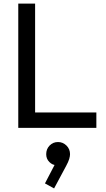

<svg xmlns="http://www.w3.org/2000/svg" viewBox="-20 -714 592 1072"><path d="M82 0V-694H176V0ZM146 0V-86H518V0ZM282 338 231 310 293 191 324 183Q319 194 311.5 201Q304 208 294 208Q273 208 255.5 190.5Q238 173 238 147Q238 118 257 98.5Q276 79 304 79Q331 79 351 98.5Q371 118 371 147Q371 158 366.5 173.5Q362 189 349 213Z"/></svg>

Font: Outfit Thin
Style: Regular
Weight: 400
Version: Version 1.100;gftools[0.9.27]